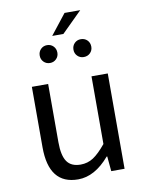

<svg xmlns="http://www.w3.org/2000/svg" viewBox="-91 -887 732 964"><g transform="rotate(-10 274.5 -405.5)"><path d="M80 -178V-486H163V-189Q163 -121 184.5 -90Q206 -59 254 -59Q290 -59 319 -78Q348 -97 384 -141V-486H467V0H399L392 -76H389Q314 12 229 12Q80 12 80 -178ZM146 -633Q146 -653 159 -666Q172 -679 191 -679Q210 -679 223 -666Q236 -653 236 -633Q236 -614 223 -601Q210 -588 191 -588Q172 -588 159 -601Q146 -614 146 -633ZM225 -720 306 -823H386L282 -720ZM318 -633Q318 -653 331 -666Q344 -679 363 -679Q383 -679 396 -666Q409 -653 409 -633Q409 -614 396 -601Q383 -588 363 -588Q344 -588 331 -601Q318 -614 318 -633Z"/></g></svg>

Font: RibengUni
Style: Regular
Weight: 400
Designer: (1) Dr. Andrew Glass (Senior Program Manager at Microsoft Corporation)
(2) Bivuti Chakma (Chakma Font Designer & Keyboar
Foundry: Bivuti Chakma
Version: Version 2.2022; Updated on: 03 June 2022; Friday